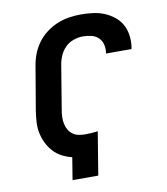

<svg xmlns="http://www.w3.org/2000/svg" viewBox="-83 -813 766 882"><g transform="rotate(-10 300.0 -371.5)"><path d="M184 0 201 -104Q176 -110 154 -121.5Q132 -133 115.5 -151Q99 -169 88 -191Q77 -213 71.5 -238Q66 -263 67.5 -289.5Q69 -316 73 -342L107 -543Q111 -570 121 -597.5Q131 -625 148.5 -649.5Q166 -674 190 -692.5Q214 -711 241 -722.5Q268 -734 297 -738.5Q326 -743 353 -743Q382 -743 409.5 -739.5Q437 -736 461.5 -726Q486 -716 507 -699.5Q528 -683 540.5 -660.5Q553 -638 557 -610.5Q561 -583 557 -555L555 -546H436L437 -550Q440 -570 435 -589Q430 -608 416.5 -620.5Q403 -633 384 -637.5Q365 -642 345 -642Q323 -642 300.5 -634Q278 -626 261.5 -609Q245 -592 236 -570Q227 -548 224 -526L191 -326Q188 -310 187.5 -294Q187 -278 190 -262.5Q193 -247 200.5 -234Q208 -221 220 -212Q232 -203 247.5 -200Q263 -197 279 -197Q293 -197 308 -198Q323 -199 337 -201L304 0Z"/></g></svg>

Font: Iosevka Extended Oblique
Style: Bold
Weight: 700
Width: 7
Italic angle: -9°
Monospace: yes
Designer: Belleve Invis
Foundry: Belleve Invis
Version: Version 32.5.0; ttfautohint (v1.8.4)